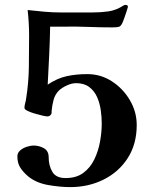

<svg xmlns="http://www.w3.org/2000/svg" viewBox="-20 -763 630 785"><path d="M539 -252Q539 -174 502.5 -117Q466 -60 404 -29Q342 2 267 2Q226 2 177 -6.5Q128 -15 95 -42Q75 -59 63 -77.5Q51 -96 51 -124Q51 -138 62.5 -148Q74 -158 90 -163Q106 -168 117 -168Q140 -168 159.5 -157Q179 -146 179 -120Q179 -86 194 -60.5Q209 -35 248 -35Q292 -35 320.5 -56Q349 -77 365.5 -111Q382 -145 389 -184Q396 -223 396 -258Q396 -284 392 -312.5Q388 -341 377 -366Q366 -391 345 -407Q324 -423 291 -423Q274 -423 254 -414Q234 -405 221 -393Q205 -377 199 -354.5Q193 -332 191 -309Q191 -307 191 -302.5Q191 -298 189 -296Q184 -287 173 -287Q168 -287 153 -290.5Q138 -294 121 -299Q104 -304 92 -310Q80 -316 80 -322Q80 -331 83 -341.5Q86 -352 87 -361Q97 -424 98 -488Q99 -552 99 -616Q99 -670 93 -722Q128 -718 162.5 -715Q197 -712 231 -712H357Q392 -712 423.5 -716.5Q455 -721 484 -740Q489 -743 493 -743Q496 -743 499.5 -741.5Q503 -740 503 -735Q503 -733 498.5 -719.5Q494 -706 489 -691.5Q484 -677 482 -673Q475 -656 466.5 -653.5Q458 -651 440 -651Q390 -651 339.5 -653Q289 -655 239 -654H185Q184 -595 181 -535.5Q178 -476 175 -417Q214 -443 252.5 -451.5Q291 -460 337 -460Q392 -460 437.5 -430.5Q483 -401 511 -353.5Q539 -306 539 -252Z"/></svg>

Font: Kaisei HarunoUmi
Style: Bold
Weight: 700
Designer: Font-Kai, 金井和夫
Foundry: KAZUO KANAI
Version: Version 5.003